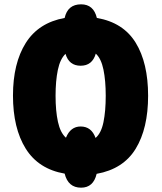

<svg xmlns="http://www.w3.org/2000/svg" viewBox="-20 -801 747 888"><path d="M355 67Q412 67 427 3Q550 -19 607.5 -113Q665 -207 665 -358Q665 -510 607.5 -603.5Q550 -697 428 -718Q413 -781 355 -781Q293 -781 279 -718Q158 -696 99 -602Q40 -508 40 -359Q40 -208 99 -113.5Q158 -19 279 2Q295 67 355 67ZM285 -164Q259 -187 248 -237.5Q237 -288 237 -358Q237 -427 247.5 -477.5Q258 -528 283 -552Q299 -497 353 -497Q407 -497 423 -553Q448 -530 458.5 -479Q469 -428 469 -358Q469 -287 458.5 -236Q448 -185 422 -163Q403 -216 353 -216Q306 -216 285 -164Z"/></svg>

Font: Noto Sans Display SemiCondensed Black
Style: Regular
Weight: 900
Width: 4
Designer: Monotype Design Team
Foundry: Monotype Imaging Inc.
Version: Version 1.900